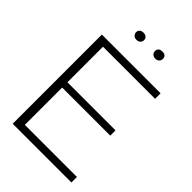

<svg xmlns="http://www.w3.org/2000/svg" viewBox="-258 -985 1084 1084"><g transform="rotate(45 283.5 -443.0)"><path d="M531 0H62V-712H531V-668H115V-384H499V-342H115V-44H531ZM244.5 -837.5Q236 -829 221 -829Q206 -829 197.5 -837.5Q189 -846 189 -858Q189 -870 197.5 -878Q206 -886 221 -886Q236 -886 244.5 -878Q253 -870 253 -858Q253 -846 244.5 -837.5ZM372 -829Q357 -829 348.5 -837Q340 -845 340 -858Q340 -886 372 -886Q403 -886 403 -858Q403 -846 394.5 -837.5Q386 -829 372 -829Z"/></g></svg>

Font: Creato Display Light
Style: Regular
Weight: 300
Version: Version 1.000